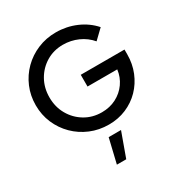

<svg xmlns="http://www.w3.org/2000/svg" viewBox="-220 -870 1231 1302"><g transform="rotate(-30 395.0 -219.0)"><path d="M406.6 11Q329.7 11 263.5 -16.9Q197.2 -44.7 147.1 -94.2Q97.1 -143.7 68.9 -209.2Q40.8 -274.7 40.8 -350Q40.8 -425.3 68.6 -490.8Q96.3 -556.3 146.1 -605.8Q195.9 -655.3 262.2 -683.1Q328.4 -711 405 -711Q488.4 -711 562.4 -679.1Q636.5 -647.2 687.2 -589.5L614.9 -520Q576.6 -565.4 521.5 -589.9Q466.5 -614.4 405 -614.4Q332.1 -614.4 274 -579.4Q215.9 -544.4 181.9 -484.7Q147.9 -424.9 147.9 -350Q147.9 -275.1 182.2 -215.2Q216.4 -155.3 275 -120.2Q333.5 -85 406.8 -85Q468.9 -85 519.4 -111Q569.8 -137 601.9 -182.5Q634 -227.9 641.2 -285.3H408.5V-377.2H751V-340.6Q751 -265.8 724.9 -201.8Q698.7 -137.8 652.3 -90Q605.8 -42.3 542.9 -15.6Q480.1 11 406.6 11ZM316 273.1 361.1 83.5H457.8L389.2 273.1Z"/></g></svg>

Font: Red Hat Display VF
Style: Regular
Weight: 300
Designer: Pentagram, MCKL
Foundry: Pentagram, MCKL
Version: Version 1.023